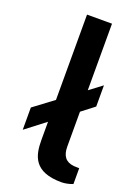

<svg xmlns="http://www.w3.org/2000/svg" viewBox="-144 -801 611 867"><g transform="rotate(20 161.0 -367.5)"><path d="M296 -80C255 -84 238 -109 238 -153V-320L299 -367V-469L238 -423V-743H118V-333L23 -262V-155L118 -228V-140C118 -66 134 8 268 8C284 8 304 4 322 -3V-79Z"/></g></svg>

Font: United Sans SemiBold
Style: Regular
Weight: 600
Designer: Pablo Impallari, Rodrigo Fuenzalida (Modified by Dan O. Williams)
Version: Version 1.000;PS 001.000;hotconv 1.0.88;makeotf.lib2.5.64775